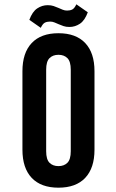

<svg xmlns="http://www.w3.org/2000/svg" viewBox="-20 -862 538 890"><path d="M194 -161Q194 -123 209.5 -107.5Q225 -92 251 -92Q277 -92 292.5 -107.5Q308 -123 308 -161V-539Q308 -577 292.5 -592.5Q277 -608 251 -608Q225 -608 209.5 -592.5Q194 -577 194 -539ZM84 -532Q84 -617 127 -662.5Q170 -708 251 -708Q332 -708 375 -662.5Q418 -617 418 -532V-168Q418 -83 375 -37.5Q332 8 251 8Q170 8 127 -37.5Q84 -83 84 -168ZM291 -813Q305 -813 315 -818Q325 -823 334 -842L387 -805Q373 -767 350.5 -752Q328 -737 302 -737Q286 -737 274.5 -741Q263 -745 252.5 -749.5Q242 -754 232.5 -758Q223 -762 212 -762Q198 -762 188 -757Q178 -752 169 -733L116 -770Q130 -808 152.5 -823Q175 -838 201 -838Q217 -838 228.5 -834Q240 -830 250.5 -825.5Q261 -821 270.5 -817Q280 -813 291 -813Z"/></svg>

Font: Bebas Neue Bold
Style: Regular
Weight: 700
Designer: Ryoichi Tsunekawa & LGV (GE)
Foundry: Free Software Foundation, Inc.
Version: Version 1.003 August 13, 2016